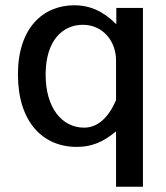

<svg xmlns="http://www.w3.org/2000/svg" viewBox="-20 -547 631 728"><path d="M522 161V-517H421V-455C395 -480 346 -527 262 -527C144 -527 48 -442 48 -265C48 -86 141 10 271 10C324 10 369 -6 420 -49V161ZM299 -63C215 -63 153 -138 153 -264C153 -394 218 -453 294 -453C370 -453 420 -391 420 -318V-167C392 -103 352 -63 299 -63Z"/></svg>

Font: United Sans Medium
Style: Regular
Weight: 500
Designer: Pablo Impallari, Rodrigo Fuenzalida (Modified by Dan O. Williams)
Version: Version 1.000;PS 001.000;hotconv 1.0.88;makeotf.lib2.5.64775